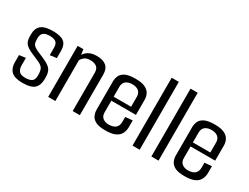

<svg xmlns="http://www.w3.org/2000/svg" viewBox="-60 -1077 1986 1534"><g transform="rotate(30 932.5 -310.0)"><path d="M174 6Q102 6 71.5 -23.5Q41 -53 41 -106V-173L100 -181V-109Q100 -83 114.5 -61.5Q129 -40 175 -40Q212 -40 233 -53.5Q254 -67 254 -109Q254 -150 243.5 -169.5Q233 -189 201 -204Q191 -209 171.5 -217Q152 -225 133 -233.5Q114 -242 106 -246Q66 -267 53.5 -289.5Q41 -312 41 -350V-364Q41 -421 74 -448Q107 -475 180 -475Q253 -475 284 -450.5Q315 -426 315 -369V-303L254 -295V-363Q254 -401 234.5 -415Q215 -429 178 -429Q143 -429 126.5 -418Q110 -407 105.5 -391.5Q101 -376 101 -361Q101 -326 108.5 -311.5Q116 -297 139 -284Q156 -274 185 -262.5Q214 -251 240 -238Q282 -218 298.5 -193.5Q315 -169 315 -123V-112Q315 -53 284.5 -23.5Q254 6 174 6Z M410 -471H463L470 -422Q485 -448 513.5 -463Q542 -478 584 -478Q702 -478 702 -375V0H636V-353Q636 -390 614.5 -406.5Q593 -423 556 -423Q524 -423 505 -409.5Q486 -396 476 -376V0H410Z M937 4Q878 4 848 -12Q818 -28 807 -53Q796 -78 796 -106V-365Q796 -393 807 -418Q818 -443 849.5 -459Q881 -475 943 -475Q1001 -475 1032.5 -459.5Q1064 -444 1076.5 -419Q1089 -394 1089 -366V-226H862V-118Q862 -85 883 -67.5Q904 -50 937 -50Q1023 -50 1023 -124V-169L1089 -175V-115Q1089 -82 1076 -55Q1063 -28 1030.5 -12Q998 4 937 4ZM862 -354V-263H1023V-354Q1023 -388 1002 -406Q981 -424 943 -424Q905 -424 883.5 -406Q862 -388 862 -354Z M1188 -626H1254V0H1188Z M1362 -626H1428V0H1362Z M1668 4Q1609 4 1579 -12Q1549 -28 1538 -53Q1527 -78 1527 -106V-365Q1527 -393 1538 -418Q1549 -443 1580.5 -459Q1612 -475 1674 -475Q1732 -475 1763.5 -459.5Q1795 -444 1807.5 -419Q1820 -394 1820 -366V-226H1593V-118Q1593 -85 1614 -67.5Q1635 -50 1668 -50Q1754 -50 1754 -124V-169L1820 -175V-115Q1820 -82 1807 -55Q1794 -28 1761.5 -12Q1729 4 1668 4ZM1593 -354V-263H1754V-354Q1754 -388 1733 -406Q1712 -424 1674 -424Q1636 -424 1614.5 -406Q1593 -388 1593 -354Z"/></g></svg>

Font: Smooch Sans Medium
Style: Regular
Weight: 500
Designer: Robert E. Leuschke
Foundry: Robert E. Leuschke
Version: Version 1.010; ttfautohint (v1.8.3)